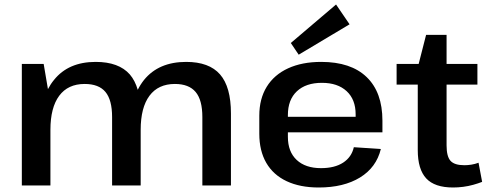

<svg xmlns="http://www.w3.org/2000/svg" viewBox="-20 -824 2175 853"><path d="M879 -304Q879 -380 849 -415.5Q819 -451 757 -451Q683 -451 644 -398.5Q605 -346 605 -247V0H478V-304Q478 -380 448.5 -415.5Q419 -451 356 -451Q282 -451 243 -398.5Q204 -346 204 -247V0H77V-540H174L193 -428Q205 -451 220 -469Q284 -549 405 -549Q508 -549 557 -493Q580 -466 592 -425Q604 -449 620 -469Q685 -549 807 -549Q909 -549 957.5 -493.5Q1006 -438 1006 -320V0H879Z M1396 9Q1313 9 1253.5 -19Q1194 -47 1163 -100.5Q1132 -154 1132 -230V-310Q1132 -385 1165 -438.5Q1198 -492 1260 -520.5Q1322 -549 1407 -549Q1539 -549 1609 -481.5Q1679 -414 1679 -288V-236H1259V-216Q1259 -150 1298 -113.5Q1337 -77 1406 -77Q1467 -77 1504.5 -101.5Q1542 -126 1552 -170L1672 -162Q1652 -80 1579.5 -35.5Q1507 9 1396 9ZM1259 -305H1560V-316Q1560 -382 1520 -419Q1480 -456 1410 -456Q1339 -456 1299 -418.5Q1259 -381 1259 -313ZM1533 -716 1307 -581 1272 -633 1473 -804Z M1993 9Q1911 9 1873.5 -31.5Q1836 -72 1836 -157V-448H1742V-540H1840L1873 -669H1964V-540H2101V-448H1964V-178Q1964 -129 1981.5 -109.5Q1999 -90 2043 -90Q2058 -90 2074 -92.5Q2090 -95 2106 -101L2122 -16Q2104 -9 2082.5 -3Q2061 3 2038 6Q2015 9 1993 9Z"/></svg>

Font: Pathway Extreme 8pt Thin 12pt SemiBold
Style: Regular
Weight: 600
Version: Version 1.001;gftools[0.9.26]